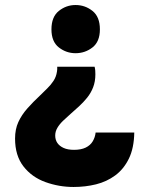

<svg xmlns="http://www.w3.org/2000/svg" viewBox="-20 -557 575 765"><path d="M357 -291Q359 -283 359.5 -275.5Q360 -268 360 -261Q360 -232 351 -209Q342 -186 327 -167.5Q312 -149 294.5 -133Q277 -117 261 -103Q245 -89 231 -75.5Q217 -62 208.5 -47.5Q200 -33 200 -17Q200 0 208.5 12.5Q217 25 233.5 32.5Q250 40 275 40Q303 40 321.5 31Q340 22 349.5 6Q359 -10 361 -29H515Q514 33 493.5 75Q473 117 439 142Q405 167 362.5 177.5Q320 188 273 188Q215 188 161 168.5Q107 149 73.5 106Q40 63 40 -5Q40 -42 53 -70.5Q66 -99 89 -125Q112 -151 141 -178Q155 -192 168.5 -205Q182 -218 193 -234.5Q204 -251 207 -272Q208 -277 208 -281Q208 -285 208 -291ZM281 -537Q319 -537 348.5 -513.5Q378 -490 378 -440Q378 -391 348.5 -368Q319 -345 281 -345Q244 -345 214.5 -368Q185 -391 185 -440Q185 -490 214.5 -513.5Q244 -537 281 -537Z"/></svg>

Font: Onest ExtraBold
Style: Regular
Weight: 800
Designer: Dmitri Voloshin, Andrey Kudryavtsev
Foundry: Dmitri Voloshin, Andrey Kudryavtsev
Version: Version 1.000;gftools[0.9.33]